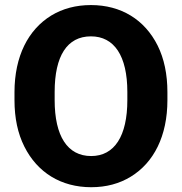

<svg xmlns="http://www.w3.org/2000/svg" viewBox="-20 -741 730 770"><path d="M651.4 -371.1C651.4 -443.4 638.2 -505.9 612.3 -558.1C560.1 -662.6 465.3 -720.7 344.7 -720.7C284.7 -720.7 231.4 -706.5 185.5 -678.7C93.3 -622.1 38.1 -515.6 38.1 -371.1V-339.4C38.1 -267.6 51.3 -205.6 77.6 -153.3C129.9 -48.8 225.1 9.8 345.7 9.8C405.8 9.8 459 -4.4 504.9 -32.7C596.7 -88.9 651.4 -195.3 651.4 -339.4ZM490.7 -339.4C490.7 -195.3 439 -115.2 345.7 -115.2C250.5 -115.2 199.2 -195.3 199.2 -339.4V-372.1C199.2 -517.1 249.5 -595.2 344.7 -595.2C438 -595.2 490.7 -517.1 490.7 -372.1Z"/></svg>

Font: Vazirmatn ExtraBold
Style: Regular
Weight: 800
Designer: Saber Rastikerdar
Foundry: Saber Rastikerdar
Version: Version 33.003